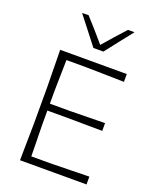

<svg xmlns="http://www.w3.org/2000/svg" viewBox="-174 -1068 939 1165"><g transform="rotate(20 296.0 -485.0)"><path d="M101.5 0Q102.5 -60 103.2 -115.8Q104 -171.5 105 -237.5V-475Q104 -541 103.2 -596.8Q102.5 -652.5 101.5 -713H531.5V-662.5Q479 -663.5 419.5 -665Q360 -666.5 279 -667.5H158.5Q157.5 -619 156.5 -571.2Q155.5 -523.5 154.5 -469V-384.5H287.5Q358 -385.5 409.8 -386.5Q461.5 -387.5 509.5 -388V-338Q458.5 -338.5 407.2 -338.8Q356 -339 286.5 -340H154.5V-244Q155.5 -189.5 156.5 -141.8Q157.5 -94 158 -45.5H284Q352.5 -46.5 413.5 -48Q474.5 -49.5 531 -50.5V0ZM287 -792.5Q253.5 -835.5 219 -880Q184.5 -924.5 150 -968.5L191.5 -969.5Q258 -896.5 319.5 -824Q350.5 -860 382.2 -895.8Q414 -931.5 447 -967.5H489Q454 -923.5 419.8 -880Q385.5 -836.5 351.5 -792.5Z"/></g></svg>

Font: Commissioner Loud ExtraLight
Style: Regular
Weight: 200
Designer: Kostas Bartsokas
Foundry: Kostas Bartsokas
Version: Version 1.000; ttfautohint (v1.8.3)